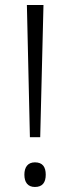

<svg xmlns="http://www.w3.org/2000/svg" viewBox="-20 -785 280 764"><path d="M99 -239H140L153 -765H87ZM119 -41C149 -41 162 -59 162 -90C162 -120 150 -139 119 -139C90 -139 77 -119 77 -90C77 -59 91 -41 119 -41Z"/></svg>

Font: Noto Sans Tamil UI SemiCondensed Light
Style: Regular
Weight: 300
Width: 4
Designer: Jelle Bosma - Monotype Design Team
Foundry: Monotype Imaging Inc.
Version: Version 2.004